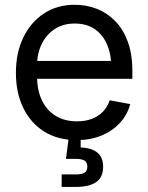

<svg xmlns="http://www.w3.org/2000/svg" viewBox="-20 -564 607 789"><path d="M295.9 11.7Q217.8 11.7 161.9 -23.2Q106 -58.1 75.7 -120.4Q45.4 -182.6 45.4 -264.6Q45.4 -346.7 75.7 -409.7Q106 -472.7 160.4 -508.5Q214.8 -544.4 287.1 -544.4Q334 -544.4 376.5 -528.3Q418.9 -512.2 452.1 -478.8Q485.4 -445.3 504.6 -394Q523.9 -342.8 523.9 -272V-240.2H100.1V-313.5H476.6L437.5 -286.6Q437.5 -340.3 419.9 -381.1Q402.3 -421.9 368.9 -444.6Q335.4 -467.3 287.1 -467.3Q238.8 -467.3 204.1 -444.1Q169.4 -420.9 150.9 -382.1Q132.3 -343.3 132.3 -296.4V-251.5Q132.3 -193.4 152.3 -151.6Q172.4 -109.9 209.2 -87.6Q246.1 -65.4 296.4 -65.4Q330.1 -65.4 356.9 -75.4Q383.8 -85.4 402.6 -104.7Q421.4 -124 430.7 -151.9L515.1 -136.2Q503.4 -92.3 472.9 -59.1Q442.4 -25.9 397.2 -7.1Q352.1 11.7 295.9 11.7ZM233.4 204.1V152.8H291Q316.9 152.8 327.9 145.5Q338.9 138.2 338.9 120.6Q338.9 103.5 327.9 96.2Q316.9 88.9 291 88.9H251L265.6 -23.4H311.5V0V42Q357.4 43.9 380.6 63.5Q403.8 83 403.8 121.1Q403.8 164.1 375.5 184.1Q347.2 204.1 291 204.1Z"/></svg>

Font: Inter 20pt
Style: Regular
Weight: 400
Version: Version 4.001;git-66647c0bb